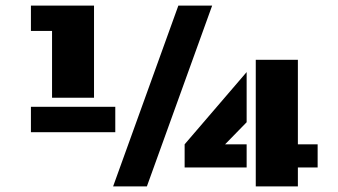

<svg xmlns="http://www.w3.org/2000/svg" viewBox="-20 -668 1211 688"><path d="M385.3 0 619.1 -647.9H740.2L506.3 0ZM166.5 -317.9V-557.1H90.8V-647.9H316.9V-317.9ZM896.5 0V-453.6H1047.4V-150.9H1118.2V-67.9H1047.4V0ZM641.6 -67.9V-150.9L863.8 -409.7V-230L786.6 -150.9H863.8V-67.9ZM90.8 -194.3V-285.2H393.1V-194.3Z"/></svg>

Font: Black Ops One
Style: Regular
Weight: 400
Designer: James Grieshaber, Eben Sorkin
Foundry: Sorkin Type Co.
Version: Version 1.004; ttfautohint (v1.8.4.7-5d5b)